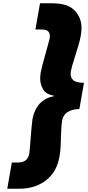

<svg xmlns="http://www.w3.org/2000/svg" viewBox="-20 -925 532 1166"><path d="M462 -263Q369 -260 357 -192Q353 -169 350 -97Q350 -66 348 -32.5Q346 1 341 27Q325 119 259.5 170Q194 221 98 221H24L52 62H88Q120 62 136.5 48Q153 34 158 7Q161 -13 166 -83Q173 -173 177 -200Q187 -257 220 -294Q253 -331 309 -341V-343Q257 -353 240.5 -384Q224 -415 224 -448Q224 -465 227 -484Q232 -511 257 -601Q277 -671 281 -690Q283 -698 283 -706Q283 -722 273 -734Q263 -746 231 -746H195L223 -905H297Q393 -905 434 -860.5Q475 -816 475 -757Q475 -735 471 -711Q467 -685 457 -651.5Q447 -618 437 -587Q414 -515 410 -491Q409 -483 409 -475Q409 -453 425 -438Q441 -423 490 -422Z"/></svg>

Font: Fz Poppins ExtBd
Style: Italic
Weight: 800
Italic angle: -10°
Designer: Ninad Kale (Devanagari), Jonny Pinhorn (Latin)
Foundry: Indian Type Foundry
Version: Vit hóa bi Vntype.Com & FontZin.Com